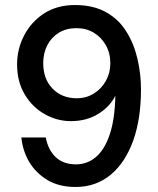

<svg xmlns="http://www.w3.org/2000/svg" viewBox="-20 -732 630 764"><path d="M281 12Q215 12 169 -15.5Q123 -43 96 -88Q70 -133 65 -185H162Q172 -134 202.5 -106Q233 -78 282 -78Q327 -78 361.5 -107Q396 -136 416.5 -196.5Q437 -257 439 -351Q417 -307 370.5 -278.5Q324 -250 262 -250Q207 -250 157.5 -278Q108 -306 78 -357Q48 -407 48 -476Q48 -537 76 -591Q104 -645 156 -679Q208 -712 278 -712Q351 -712 402 -683.5Q453 -655 483 -606Q513 -558 527 -498Q541 -438 541 -376Q541 -259 510 -172.5Q479 -86 421 -37Q392 -13 357 -0.5Q322 12 281 12ZM285 -341Q324 -341 354.5 -360.5Q385 -380 402 -411.5Q419 -443 419 -480Q419 -521 401 -552.5Q383 -584 353 -602Q323 -620 284 -620Q244 -620 214.5 -602Q185 -584 168.5 -552.5Q152 -521 152 -481Q152 -417 189.5 -379Q227 -341 285 -341Z"/></svg>

Font: Rethink Sans Medium
Style: Regular
Weight: 500
Designer: The Rethink Sans project authors (Hans Thiessen). DM Sans designed by Colophon Foundry.
Foundry: Rethink Communications LLC
Version: Version 1.001